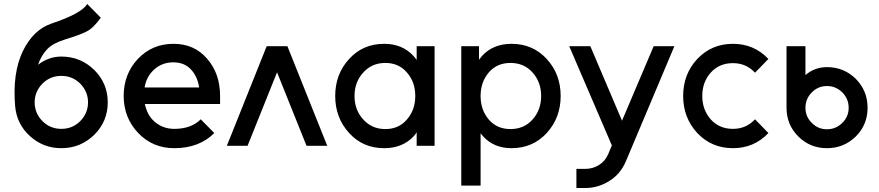

<svg xmlns="http://www.w3.org/2000/svg" viewBox="-20 -732 4412 964"><path d="M418 -712Q389 -664 239 -614Q147 -583 94 -474Q68 -419 58.5 -350.5Q49 -282 56 -199Q64 -109 130 -49Q197 12 288 12Q385 12 454 -56Q521 -123 521 -218Q521 -313 454 -380Q385 -448 288 -448Q225 -448 171 -407Q179 -430 190 -449Q201 -468 216 -484Q232 -501 255 -513Q278 -525 307 -534Q346 -546 373 -556Q400 -566 415 -574Q433 -583 450.5 -600.5Q468 -618 486 -643ZM288 -351Q344 -351 383 -312Q422 -272 422 -218Q422 -164 383 -124Q344 -85 288 -85Q232 -85 193 -124Q154 -164 154 -218Q154 -272 193 -312Q232 -351 288 -351Z M1085 -210V-250Q1085 -363 1020 -437Q956 -512 851 -512Q744 -512 672 -436Q601 -360 601 -250Q601 -141 674 -64Q747 12 855 12Q980 12 1056 -64L988 -133Q940 -85 855 -85Q797 -85 755 -122Q736 -139 724.5 -161Q713 -183 707 -210ZM850 -419Q906 -419 939 -383Q971 -349 980 -293H706Q715 -347 753 -382Q793 -419 850 -419Z M1119 0 1319 -500H1423L1623 0H1519L1371 -369L1223 0Z M2072 -500V-431Q2068 -436 2064.5 -441Q2061 -446 2057 -450Q2001 -512 1909 -512Q1802 -512 1733 -436Q1663 -360 1663 -250Q1663 -141 1733 -64Q1802 12 1909 12Q2002 12 2058 -49Q2062 -53 2065.5 -58Q2069 -63 2072 -68V0H2162V-500ZM1915 -416Q1982 -416 2023 -368Q2044 -344 2054.5 -315Q2065 -286 2065 -250Q2065 -215 2054.5 -185.5Q2044 -156 2023 -132Q1982 -84 1915 -84Q1847 -84 1804 -132Q1760 -180 1760 -250Q1760 -320 1804 -368Q1847 -416 1915 -416Z M2385 -500V-432Q2389 -437 2393 -442Q2397 -447 2400 -451Q2456 -512 2548 -512Q2655 -512 2725 -436Q2795 -360 2795 -250Q2795 -141 2725 -64Q2655 12 2548 12Q2461 12 2407 -46Q2403 -50 2399.5 -54.5Q2396 -59 2393 -63V200H2296V-500ZM2543 -84Q2611 -84 2654 -132Q2697 -180 2697 -250Q2697 -320 2654 -368Q2611 -416 2543 -416Q2475 -416 2434 -368Q2393 -320 2393 -250Q2393 -180 2434 -132Q2475 -84 2543 -84Z M2838 -500 3052 -2 3034 41Q3019 77 2988 96Q2957 116 2918 116H2874V212H2918Q2984 212 3040 176Q3069 158 3089 133.5Q3109 109 3122 79L3366 -500H3262L3103 -126L2944 -500Z M3660 -512Q3553 -512 3481 -436Q3410 -360 3410 -250Q3410 -141 3481 -64Q3553 12 3660 12Q3766 12 3838 -64L3771 -133Q3726 -85 3660 -85Q3592 -85 3549 -132Q3506 -181 3506 -250Q3506 -320 3549 -368Q3592 -415 3660 -415Q3726 -415 3771 -367L3838 -436Q3766 -512 3660 -512Z M4132 -300Q4177 -300 4209 -268Q4241 -236 4241 -191Q4241 -146 4209 -115Q4177 -83 4132 -83Q4087 -83 4056 -115Q4024 -146 4024 -191Q4024 -236 4056 -268Q4087 -300 4132 -300ZM4132 -395Q4101 -395 4074 -385Q4047 -375 4024 -355V-500H3929V-191Q3929 -106 3988 -47Q4047 12 4132 12Q4217 12 4277 -47Q4336 -106 4336 -191Q4336 -276 4277 -336Q4217 -395 4132 -395Z"/></svg>

Font: Unageo
Style: Medium
Weight: 500
Designer: Richard Sepsi
Foundry: Richard Sepsi
Version: Version 2.000